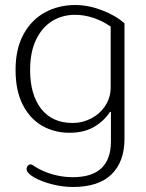

<svg xmlns="http://www.w3.org/2000/svg" viewBox="-20 -518 580 765"><path d="M116 189Q86 171 86 156Q86 147 91 142Q96 137 102 137Q106 137 110.5 140Q115 143 118 145Q151 166 190.5 177Q230 188 270 188Q422 188 422 45V-72H418Q394 -35 354 -12Q314 11 257 11Q197 11 148.5 -16.5Q100 -44 71 -100Q42 -156 42 -240Q42 -323 73.5 -381Q105 -439 159 -468.5Q213 -498 280 -498Q331 -498 385.5 -477.5Q440 -457 476 -425V35Q476 126 424.5 176.5Q373 227 271 227Q230 227 188.5 216.5Q147 206 116 189ZM421 -170V-412Q390 -434 353 -446.5Q316 -459 279 -459Q229 -459 188.5 -434.5Q148 -410 124 -360.5Q100 -311 100 -239Q100 -141 144 -84.5Q188 -28 270 -28Q309 -28 344 -46.5Q379 -65 400 -97.5Q421 -130 421 -170Z"/></svg>

Font: Maitree Light
Style: Regular
Weight: 300
Designer: CadsonDemak Team
Foundry: CadsonDemak
Version: Version 1.001